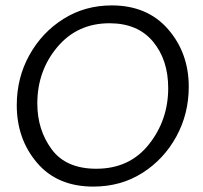

<svg xmlns="http://www.w3.org/2000/svg" viewBox="-20 -680 750 710"><path d="M393 -660Q525 -660 601.5 -572Q678 -484 678 -359Q678 -259 632 -175Q586 -91 506.5 -40.5Q427 10 325 10Q192 10 117 -78Q42 -166 42 -291Q42 -392 88.5 -476Q135 -560 214.5 -610Q294 -660 393 -660ZM336 -56Q459 -56 530.5 -146Q602 -236 602 -354Q602 -459 545.5 -526.5Q489 -594 385 -594Q266 -594 192 -506Q118 -418 118 -297Q118 -200 171 -128Q224 -56 336 -56Z"/></svg>

Font: Zilla Slab
Style: Italic
Weight: 400
Italic angle: -6°
Designer: Typotheque.com
Foundry: Typotheque type foundry
Version: Version 1.1; 2017; ttfautohint (v1.6)